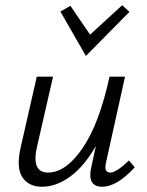

<svg xmlns="http://www.w3.org/2000/svg" viewBox="-20 -706 558 731"><path d="M473 -661 307 -493 210 -662 248 -684 323 -574 445 -686ZM471 -95 493 -69Q425 5 369 5Q310 5 328 -72L345 -150Q300 -72 247 -33.5Q194 5 140 5Q89 5 65 -31.5Q41 -68 59 -146L120 -414H182L122 -152Q97 -49 163 -49Q231 -49 294.5 -142Q358 -235 397 -414H456L384 -89Q374 -49 400 -49Q423 -49 471 -95Z"/></svg>

Font: EauTest
Style: Italic
Weight: 400
Italic angle: -12°
Designer: Christian Thalmann (Catharsis Fonts)
Version: Version 0.001;PS 000.001;hotconv 1.0.88;makeotf.lib2.5.64775